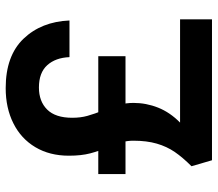

<svg xmlns="http://www.w3.org/2000/svg" viewBox="-64 -682 747 658"><g transform="rotate(-90 309.0 -353.5)"><path d="M155.3 -269.3Q155.3 -290.2 150.3 -307.6Q145.4 -325.1 134.4 -352.5Q119.9 -386.9 111.9 -417.4Q103.9 -447.9 103.9 -490.4Q103.9 -556.5 133.2 -605.5Q162.4 -654.5 215 -680.7Q267.5 -707 335.5 -707Q446.1 -707 504.7 -646Q563.2 -584.9 567.3 -488.4H441.7Q439.7 -536.2 414.1 -564.6Q388.4 -593.1 337.6 -593.1Q290.2 -593.1 262.1 -564.9Q233.9 -536.7 233.9 -478.8Q233.9 -450.4 240.4 -427Q246.9 -403.6 259.9 -370.6Q272.4 -338.2 278.6 -316.2Q284.8 -294.3 284.8 -268.8Q284.8 -225.3 268.6 -184.6Q252.4 -143.9 217.4 -109.4H571.3V0H88.3L67.8 -70.2Q97.8 -100.2 116.6 -127.5Q135.3 -154.7 145.3 -189.2Q155.3 -223.7 155.3 -269.3ZM40.9 -389.7H444.8V-296.4H40.9Z"/></g></svg>

Font: AF Albert Sans Medium
Style: Regular
Weight: 500
Designer: Andreas Rasmussen
Foundry: a.Foundry
Version: Version 1.300;Glyphs 3.2 (3231)